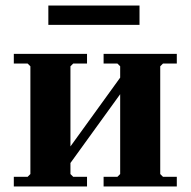

<svg xmlns="http://www.w3.org/2000/svg" viewBox="-20 -675 690 695"><path d="M235 -45 245 -35H295V0H30V-35H80L90 -45V-435L80 -445H30V-480H295V-445H245L235 -435ZM560 -45 570 -35H620V0H355V-35H405L415 -45V-435L405 -445H355V-480H620V-445H570L560 -435ZM415 -334 235 -85V-145L415 -394ZM155 -585V-655H485V-585Z"/></svg>

Font: Brygada 1918
Style: Regular
Weight: 400
Designer: Mateusz Machalski | Borys Kosmynka | Przemek Hoffer
Foundry: NIEPODLEGLA 2018
Version: Version 3.006